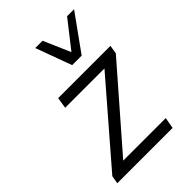

<svg xmlns="http://www.w3.org/2000/svg" viewBox="-219 -837 930 930"><g transform="rotate(-45 245.5 -372.0)"><path d="M20 0 27 -41 389 -460 390 -437H100L109 -494H467L460 -450L95 -31L96 -57H409L399 0ZM270 -559 202 -744H252L312 -606L420 -744H468L335 -559Z"/></g></svg>

Font: Nunito Sans 7pt SemiCondensed Light
Style: Italic
Weight: 300
Width: 4
Italic angle: -9°
Designer: Vernon Adams
Foundry: Vernon Adams
Version: Version 3.101;gftools[0.9.27]